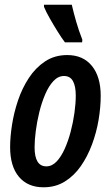

<svg xmlns="http://www.w3.org/2000/svg" viewBox="-20 -786 470 816"><path d="M165 10Q98 10 60.5 -34.5Q23 -79 23 -161Q23 -203 31 -255Q39 -307 56.5 -359Q74 -411 102.5 -454.5Q131 -498 171.5 -525Q212 -552 266 -552Q333 -552 370.5 -506Q408 -460 408 -379Q408 -330 399 -276.5Q390 -223 371 -172Q352 -121 323.5 -80Q295 -39 255.5 -14.5Q216 10 165 10ZM177 -79Q201 -79 220.5 -99.5Q240 -120 255 -153.5Q270 -187 280.5 -227Q291 -267 296.5 -307Q302 -347 302 -380Q302 -420 290 -441.5Q278 -463 252 -463Q227 -463 207 -441.5Q187 -420 172 -385Q157 -350 147 -309Q137 -268 132 -229Q127 -190 127 -160Q127 -79 177 -79ZM256 -606Q243 -623 225.5 -651Q208 -679 191.5 -708Q175 -737 167 -757V-766H285Q293 -732 303.5 -695Q314 -658 330 -617L329 -606Z"/></svg>

Font: Noto Sans ExtraCondensed SemiBold
Style: Italic
Weight: 600
Width: 2
Italic angle: -12°
Designer: Monotype Design Team
Foundry: Monotype Imaging Inc.
Version: Version 2.013; ttfautohint (v1.8.4.7-5d5b)